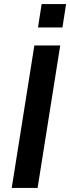

<svg xmlns="http://www.w3.org/2000/svg" viewBox="-20 -930 347 950"><path d="M38 0 150 -705H278L166 0ZM168 -794 186 -910H307L289 -794Z"/></svg>

Font: Nunito Sans 12pt
Style: Bold Italic
Weight: 700
Italic angle: -9°
Designer: Vernon Adams
Foundry: Vernon Adams
Version: Version 3.101;gftools[0.9.27]